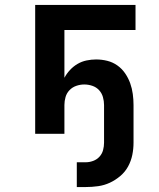

<svg xmlns="http://www.w3.org/2000/svg" viewBox="-20 -540 640 775"><path d="M290 215V115H326Q341 115 356 109.5Q371 104 381.5 92.5Q392 81 396 66Q400 51 400 36V-116Q400 -132 395.5 -148Q391 -164 380 -176Q369 -188 353 -193.5Q337 -199 320 -199Q304 -199 288 -193.5Q272 -188 260.5 -176Q249 -164 244.5 -148Q240 -132 240 -116V0H122V-520H527V-419H240V-226Q249 -243 262.5 -257.5Q276 -272 293 -282Q310 -292 329.5 -296Q349 -300 368 -300Q391 -300 413 -294.5Q435 -289 453.5 -276Q472 -263 485 -244Q498 -225 505.5 -204Q513 -183 516 -160.5Q519 -138 519 -116V36Q519 61 514 85.5Q509 110 497 132Q485 154 465.5 170.5Q446 187 423.5 197.5Q401 208 376 211.5Q351 215 326 215Z"/></svg>

Font: Iosevka Aile
Style: Bold
Weight: 700
Designer: Belleve Invis
Foundry: Belleve Invis
Version: Version 28.0.1; ttfautohint (v1.8.4)